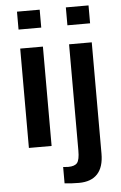

<svg xmlns="http://www.w3.org/2000/svg" viewBox="-61 -768 642 1017"><g transform="rotate(-5 259.5 -259.0)"><path d="M189.5 -724.6V-629.4H68.8V-724.6ZM189.5 -528.3V0H68.8V-528.3ZM449.2 -724.6V-629.4H328.6V-724.6ZM316.9 207.5Q272 207.5 240.7 203.1V116.2Q247.6 116.7 254.2 117.4Q260.7 118.2 267.6 118.2Q302.2 118.2 315.4 102.1Q328.6 85.9 328.6 37.1V-528.3H449.2V63.5Q449.2 134.8 415.8 171.1Q382.3 207.5 316.9 207.5Z"/></g></svg>

Font: Arimo SemiBold
Style: Regular
Weight: 600
Designer: Steve Matteson
Foundry: Monotype Imaging Inc.
Version: Version 1.33